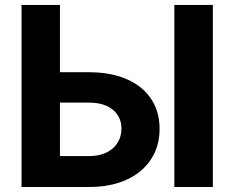

<svg xmlns="http://www.w3.org/2000/svg" viewBox="-20 -747 934 767"><path d="M219.5 -458.5V-727.3H66.1V0H337.7C510.3 0 617.9 -94.8 617.5 -232.2C617.9 -370 510.3 -458.5 337.7 -458.5ZM830.3 -727.3H676.5V0H830.3ZM219.5 -337H337.7C420.5 -337 465.6 -291.5 465.2 -233.7C465.6 -174 420.5 -123.6 337.7 -123.6H219.5Z"/></svg>

Font: Karasuma Gothic
Style: Bold
Weight: 700
Designer: Rasmus Andersson / Ryoko Nishizuka
Foundry: Genbu
Version: Version 1.00